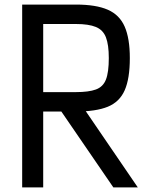

<svg xmlns="http://www.w3.org/2000/svg" viewBox="-20 -820 640 840"><path d="M77 0V-800H312Q400 -800 451.5 -777.5Q503 -755 525.5 -703.5Q548 -652 548 -566Q548 -476 525.5 -425Q503 -374 451.5 -353Q400 -332 312 -332H103V-417H312Q368 -417 399.5 -428.5Q431 -440 443.5 -472Q456 -504 456 -566Q456 -624 443.5 -656.5Q431 -689 399.5 -702Q368 -715 312 -715H169V0ZM476 0 208 -391H316L583 0Z"/></svg>

Font: Victor Mono Thin SemiBold
Style: Regular
Weight: 600
Monospace: yes
Version: Version 1.561;gftools[0.9.30]